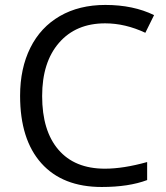

<svg xmlns="http://www.w3.org/2000/svg" viewBox="-20 -744 671 774"><path d="M403.8 -649.9Q286.1 -649.9 218 -571.5Q149.9 -493.2 149.9 -356.9Q149.9 -216.8 215.6 -140.4Q281.2 -64 402.8 -64Q477.5 -64 573.2 -90.8V-18.1Q499 9.8 390.1 9.8Q232.4 9.8 146.7 -85.9Q61 -181.6 61 -357.9Q61 -468.3 102.3 -551.3Q143.6 -634.3 221.4 -679.2Q299.3 -724.1 404.8 -724.1Q517.1 -724.1 601.1 -683.1L565.9 -611.8Q484.9 -649.9 403.8 -649.9Z"/></svg>

Font: f01206874
Style: Regular
Weight: 400
Foundry: Ascender Corporation
Version: Version 1.10